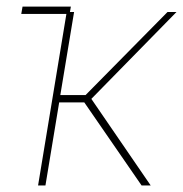

<svg xmlns="http://www.w3.org/2000/svg" viewBox="-20 -566 559 586"><path d="M44.9 -523.4 48.8 -545.9H196.3L192.4 -523.4ZM96.2 0 183.6 -529.3H206.1L164.1 -275.9H241.2L491.2 -529.3H518.6L258.8 -264.2L439.9 0H412.1L237.3 -253.4H160.6L118.7 0Z"/></svg>

Font: Inter 24pt Thin
Style: Italic
Weight: 250
Italic angle: -9.3988°
Version: Version 4.001;git-66647c0bb